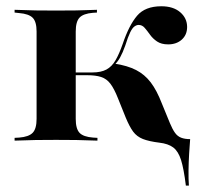

<svg xmlns="http://www.w3.org/2000/svg" viewBox="-20 -449 647 613"><path d="M96.8 -208.9V-348.4Q96.8 -379.8 84.3 -392.3Q71.8 -404.8 41.1 -407.3L26.6 -408.9V-417.7Q66.1 -416.1 94.8 -415.7Q123.4 -415.3 158.9 -415.3Q194.4 -415.3 223 -415.7Q251.6 -416.1 289.5 -417.7V-408.9L276.6 -408.1Q246 -405.6 233.9 -392.7Q221.8 -379.8 221.8 -348.4V-208.9ZM158.9 -2.4Q123.4 -2.4 94.8 -2Q66.1 -1.6 26.6 0V-8.9L41.1 -9.7Q71.8 -12.1 84.3 -25Q96.8 -37.9 96.8 -69.4V-208.9H221.8V-69.4Q221.8 -37.9 233.9 -25Q246 -12.1 277.4 -9.7L291.1 -8.9V0Q252.4 -1.6 223.4 -2Q194.4 -2.4 158.9 -2.4ZM573.4 143.5Q566.9 90.3 558.1 62.1Q549.2 33.9 533.1 21.8Q516.9 9.7 488.7 6.5Q455.6 2.4 436.3 -5.2Q416.9 -12.9 405.2 -28.6Q393.5 -44.4 381.5 -73.4L356.5 -135.5Q344.4 -166.1 332.3 -181.9Q320.2 -197.6 302.8 -203.2Q285.5 -208.9 258.1 -208.9H215.3V-217.7H275Q302.4 -217.7 319.8 -227Q337.1 -236.3 348.8 -256.5Q360.5 -276.6 371.8 -308.9Q391.9 -368.5 417.7 -398.8Q443.5 -429 495.2 -429Q533.1 -429 555.2 -410.1Q577.4 -391.1 577.4 -362.9Q577.4 -337.9 560.5 -322.6Q543.5 -307.3 516.9 -307.3Q495.2 -307.3 481.5 -316.5Q467.7 -325.8 458.9 -338.3Q450 -350.8 441.9 -360.1Q433.9 -369.4 422.6 -369.4Q416.1 -369.4 409.3 -364.5Q402.4 -359.7 395.6 -345.6Q388.7 -331.5 379.8 -303.2Q371.8 -280.6 363.3 -265.3Q354.8 -250 342.7 -239.5L345.2 -246Q387.1 -239.5 414.5 -225.4Q441.9 -211.3 461.3 -185.9Q480.6 -160.5 496.8 -118.5L522.6 -55.6Q530.6 -36.3 538.7 -25Q546.8 -13.7 558.5 -9.3Q570.2 -4.8 587.1 -4.8Q585.5 13.7 583.9 40.7Q582.3 67.7 581.9 95.2Q581.5 122.6 583.1 143.5Z"/></svg>

Font: Playfair 144pt SemiExpanded ExtraBold
Style: Regular
Weight: 800
Width: 6
Designer: Claus Eggers Sørensen
Foundry: Claus Eggers Sørensen
Version: Version 2.203